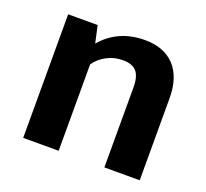

<svg xmlns="http://www.w3.org/2000/svg" viewBox="-98 -648 821 765"><g transform="rotate(20 312.5 -266.0)"><path d="M394 -532.2Q476.1 -532.2 520.5 -484.1Q564.9 -436 564.9 -348.1V0H415V-339.8Q415 -385.7 397 -406.2Q378.9 -426.8 338.9 -426.8Q302.7 -426.8 271.5 -410.4Q240.2 -394 221.2 -366.2V0H70.8V-523.9H195.8L211.9 -451.2Q281.2 -532.2 394 -532.2Z"/></g></svg>

Font: Sarala
Style: Bold
Weight: 700
Designer: Andres Torresi
Foundry: Huerta Tipografica
Version: Version 1.004;PS 001.003;hotconv 1.0.70;makeotf.lib2.5.58329